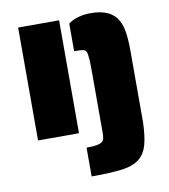

<svg xmlns="http://www.w3.org/2000/svg" viewBox="-81 -586 750 854"><g transform="rotate(-10 294.0 -159.0)"><path d="M264 69Q294 69 310 66Q326 63 334 57Q342 51 344 41Q346 29 346 18V-241Q346 -294 345 -311Q343 -339 340 -348Q336 -358 326 -360.5Q316 -363 294 -363H284V-488Q323 -517 386 -517Q476 -517 507 -462Q521 -438 526 -403.5Q531 -369 531 -319V0Q529 66 518 104Q507 142 482 162Q454 185 405 192Q356 199 264 199ZM57 -510H242V0H57Z"/></g></svg>

Font: Saira Stencil
Style: Regular
Weight: 400
Designer: Hector Gatti with collaboration of the Omnibus-Type team
Foundry: Omnibus-Type
Version: Version 1.003